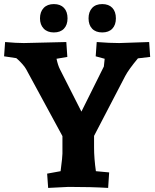

<svg xmlns="http://www.w3.org/2000/svg" viewBox="-26 -916 758 941"><path d="M710 -637 650 -630Q605 -576 588 -544L435 -250V-193Q435 -140 444 -77L509 -71L504 5Q423 0 310 0L210 5L205 -65L271 -77Q271 -79 273.5 -98Q276 -117 278 -135.5Q280 -154 280 -163V-249L102 -577Q96 -588 84 -601.5Q72 -615 63 -623L54 -631L-6 -640L-1 -710Q54 -705 91 -705L299 -710L304 -637L251 -628Q258 -595 268 -576L373 -369L483 -590L487 -628L443 -640L448 -710Q511 -705 558 -705L705 -710ZM305 -826Q305 -794 287.5 -775.5Q270 -757 238 -757Q206 -757 188 -776Q170 -795 170 -826Q170 -858 188 -877Q206 -896 238 -896Q270 -896 287.5 -877.5Q305 -859 305 -826ZM542 -826Q542 -794 524.5 -775.5Q507 -757 475 -757Q443 -757 425.5 -775.5Q408 -794 408 -826Q408 -858 425.5 -877Q443 -896 475 -896Q507 -896 524.5 -877.5Q542 -859 542 -826Z"/></svg>

Font: Andada
Style: Bold
Weight: 700
Designer: Carolina Giovagnoli
Foundry: Carolina Giovagnoli
Version: Version 1.003